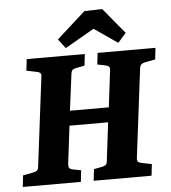

<svg xmlns="http://www.w3.org/2000/svg" viewBox="-54 -817 773 866"><g transform="rotate(-5 332.5 -384.0)"><path d="M14 0 20 -52 67 -61Q78 -63 84 -68Q90 -73 91 -85L141 -488Q143 -501 137.5 -505.5Q132 -510 120 -512L76 -521L82 -573H345L339 -521L303 -514Q293 -512 286 -508Q279 -504 277 -488L256 -324H432L452 -488Q454 -500 450 -505.5Q446 -511 432 -514L397 -521L403 -573H665L659 -521L612 -512Q602 -510 596 -505Q590 -500 588 -488L538 -85Q537 -72 542 -67.5Q547 -63 559 -61L603 -52L597 0H335L341 -52L376 -59Q389 -61 395 -66.5Q401 -72 402 -85L423 -257H248L227 -85Q226 -72 230.5 -66.5Q235 -61 247 -59L283 -52L277 0ZM230 -649 360 -766 441 -768 537 -652 500 -610 394 -683 262 -607Z"/></g></svg>

Font: Yrsa
Style: Italic
Weight: 400
Italic angle: -7.10001°
Designer: Anna Giedrys (Yrsa+Rasa design), David Brezina (Yrsa art-direction, Rasa art-direction, design)
Foundry: Rosetta Type Foundry
Version: Version 2.004